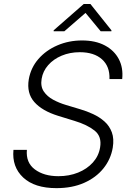

<svg xmlns="http://www.w3.org/2000/svg" viewBox="-20 -943 669 975"><path d="M535.9 -541.5Q538.4 -605.5 498 -641.7Q457.7 -677.9 385.3 -677.9Q334.9 -677.9 293.1 -660.3Q251.4 -642.8 224.6 -612.2Q197.8 -581.7 191.4 -542.6Q185 -504.3 202.4 -478.5Q219.8 -452.8 250.4 -436.4Q280.9 -420.1 314.3 -410.2L387.8 -388.1Q420.5 -378.6 452.8 -363.6Q485.1 -348.7 510.5 -326.2Q535.9 -303.6 547.9 -271.1Q560 -238.6 552.6 -193.2Q542.6 -134.2 505.1 -87.7Q467.7 -41.2 407.1 -14.4Q346.6 12.4 266.7 12.4Q155.5 12.4 97.8 -41.5Q40.1 -95.5 48.3 -181.8H116.5Q110.8 -117.2 157 -82.7Q203.1 -48.3 276.6 -48.3Q331.3 -48.3 376.6 -66.6Q421.9 -84.9 451.5 -117.7Q481.2 -150.6 488.3 -194.2Q497.9 -250 460.4 -279.8Q422.9 -309.7 358.3 -329.2L275.2 -354.8Q193.9 -380 154.3 -424.9Q114.7 -469.8 126.1 -539.8Q136.4 -599.1 175.1 -643.5Q213.8 -687.9 271.7 -712.7Q329.5 -737.6 396.7 -737.6Q464.5 -737.6 512.3 -712.4Q560 -687.1 583.3 -642.9Q606.5 -598.7 600.5 -541.5ZM306.7 -784.1 414.3 -877.5 491.4 -784.1H545.7L545.9 -789.1L439.2 -922.6H405.1L252.6 -789.1L252.4 -784.1Z"/></svg>

Font: Inter UI Light
Style: Italic
Weight: 300
Italic angle: 9.39999°
Designer: Rasmus Andersson
Foundry: rsms
Version: 3.2;8d6f07862